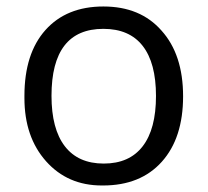

<svg xmlns="http://www.w3.org/2000/svg" viewBox="-20 -565 644 595"><path d="M55.7 -268.1Q55.7 -398.9 120.8 -471.9Q186 -544.9 300.5 -544.9Q415 -544.9 480.5 -470.2Q547.4 -396 547.4 -266.6Q547.4 -137.2 481.4 -63.7Q415.5 9.8 299.3 9.8Q297.4 9.8 295.4 9.8Q189.5 9.8 122.6 -65.4Q55.7 -140.6 55.7 -261.2Q55.7 -264.6 55.7 -268.1ZM300.3 -475.6Q139.6 -475.6 139.6 -268.1Q139.6 -165.5 180.9 -111.8Q222.2 -58.1 301.5 -58.1Q380.9 -58.1 422.1 -111.6Q463.4 -165 463.4 -267.6Q463.4 -370.1 422.1 -422.9Q380.9 -475.6 300.3 -475.6Z"/></svg>

Font: Open Sans Hebrew
Style: Regular
Weight: 400
Foundry: Ascender Corporation, Yanek Iontef
Version: Version 2.001;PS 002.001;hotconv 1.0.70;makeotf.lib2.5.58329